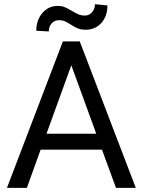

<svg xmlns="http://www.w3.org/2000/svg" viewBox="-20 -912 692 932"><path d="M440.9 -891.6C440.9 -877 436.5 -864.3 427.2 -853C418 -841.8 406.2 -836.4 392.1 -836.4C381.8 -836.4 373 -837.9 364.7 -840.8C356.4 -843.8 344.2 -850.1 328.6 -859.4C313 -868.7 300.8 -875 291.5 -878.4C282.2 -881.8 272 -883.3 260.7 -883.3C230.5 -883.3 205.6 -872.1 186 -849.1C166 -826.2 156.2 -797.4 156.2 -762.7L216.8 -759.3C216.8 -791 238.3 -814 265.1 -814C274.4 -814 282.2 -813 289.6 -811C296.4 -808.6 307.6 -802.7 323.7 -792.5C339.4 -782.2 352.1 -775.9 361.8 -772.5C371.6 -769 383.3 -767.6 396.5 -767.6C426.3 -767.6 451.7 -778.3 471.7 -800.3C491.7 -822.3 501.5 -850.6 501.5 -885.7ZM543 0H639.2L367.2 -710.9H285.2L13.7 0H110.4L177.2 -185.5H475.1ZM326.2 -595.2 447.3 -262.7H205.6Z"/></svg>

Font: Roboto
Style: Regular
Weight: 400
Designer: Google
Version: Version 2.137; 2017